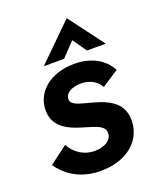

<svg xmlns="http://www.w3.org/2000/svg" viewBox="-135 -801 748 897"><g transform="rotate(-20 238.5 -353.0)"><path d="M211.5 10C339 10 426.5 -61 426.5 -165C426.5 -264 336.5 -291 256.5 -310.5C204.5 -324 182.5 -334 182.5 -357C182.5 -388 219.5 -406 261 -406C301 -406 337.5 -390.5 357.5 -354L441 -408.5C411 -467.5 347 -503 264 -503C146.5 -503 64.5 -436 64.5 -343.5C64.5 -249 154.5 -223 219 -204.5C263 -191 303 -180 303 -146C303 -112 269 -87.5 216 -87.5C163.5 -87.5 119 -116.5 95 -161.5L5 -94C35 -50 98.5 10 211.5 10ZM127.5 -541H228L293.5 -610L342 -541H435.5L304.5 -715.5Z"/></g></svg>

Font: HK Grotesk
Style: Bold Italic
Weight: 700
Italic angle: -16°
Designer: Alfredo Marco Pradil
Foundry: Hanken Design Co.
Version: Version 3.001;FEAKit 1.0